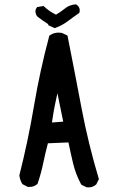

<svg xmlns="http://www.w3.org/2000/svg" viewBox="-20 -832 540 857"><path d="M111.3 2.4Q108.4 2.4 103.5 2L80.6 -9.8L79.1 -11.7Q68.8 -28.8 66.4 -49.3Q105.5 -203.6 131.8 -359.9Q158.2 -516.1 200.2 -672.9L202.6 -674.3Q219.7 -686.5 242.2 -686.5Q248.5 -686.5 256.3 -685.1L281.2 -673.3Q313.5 -510.3 343.8 -350.3Q374 -190.4 421.4 -32.7L409.7 -8.8L408.2 -7.8Q394.5 4.4 374 4.4Q371.1 4.4 366.2 3.9L342.8 -7.8Q317.9 -53.7 306.4 -102.1Q294.9 -150.4 285.6 -196.3L193.8 -192.4Q182.6 -150.4 173.1 -104.5Q163.6 -58.6 147.5 -11.2L145.5 -9.8Q131.8 2.4 111.3 2.4ZM211.9 -285.2 262.2 -289.1Q254.9 -327.6 247.8 -359.4Q240.7 -391.1 236.3 -416Q230.5 -390.6 224.1 -358.6Q217.8 -326.7 211.9 -285.2ZM138.2 -781.7Q138.2 -784.7 139.2 -790L145.5 -800.3L174.3 -805.2Q189.5 -791 202.9 -782Q216.3 -772.9 230 -766.6Q249 -777.3 267.1 -792Q289.1 -810.5 316.9 -812.5H319.8Q324.7 -809.1 327.1 -806.6Q335.9 -797.9 335.9 -786.1Q335.9 -781.7 334 -774.4Q306.2 -755.4 281.7 -736.8Q255.9 -717.8 227.1 -707.5L224.1 -706.5L195.3 -719.7V-724.1Q171.4 -739.3 147 -757.8Q138.2 -768.6 138.2 -781.7Z"/></svg>

Font: Bakudai
Style: Bold
Weight: 700
Version: Version 1.48